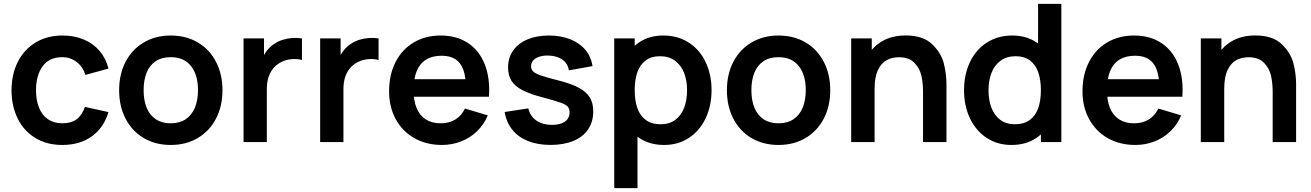

<svg xmlns="http://www.w3.org/2000/svg" viewBox="-20 -740 6830 1000"><path d="M304.5 15Q223.1 15 163.3 -21.8Q103.5 -58.5 71.9 -123.2Q40.2 -187.8 40 -270Q40.2 -352.9 72.7 -417.5Q105.2 -482.2 165.4 -518.6Q225.6 -555 306.2 -555Q366.9 -555 416.5 -534.2Q466 -513.3 499 -474.3Q532.1 -435.3 544.8 -382.7L424.8 -349.8Q411.1 -393 378.7 -417.6Q346.3 -442.2 304.5 -442.2Q236.4 -442.2 202.1 -395Q167.8 -347.9 167.5 -270Q167.7 -218 183.2 -179.3Q198.7 -140.7 229.5 -119.3Q260.3 -97.8 304.5 -97.8Q351.2 -97.8 379.4 -119.1Q407.7 -140.4 422.2 -183.3L544.8 -156.2Q520.1 -73.7 457.6 -29.3Q395.1 15 304.5 15Z M869.2 15Q789 15 728.1 -21.2Q667.2 -57.4 633.8 -122.2Q600.5 -186.9 600.5 -270.2Q600.5 -353.9 634.3 -418.6Q668.2 -483.2 729.3 -519.1Q790.5 -555 869.2 -555Q949.4 -555 1010.5 -518.8Q1071.7 -482.7 1105.2 -417.8Q1138.7 -353 1138.7 -270.2Q1138.7 -186.7 1104.9 -122Q1071.2 -57.2 1010 -21.1Q948.8 15 869.2 15ZM869.2 -97.8Q915.7 -97.8 947.6 -119.3Q979.5 -140.8 995.3 -179.8Q1011.2 -218.8 1011.2 -270.2Q1011.2 -350.2 974.7 -396.2Q938.2 -442.2 869.2 -442.2Q821.8 -442.2 790.2 -420.8Q758.8 -399.5 743.4 -360.9Q728 -322.2 728 -270.2Q728 -217 744.1 -178.2Q760.2 -139.5 791.8 -118.7Q823.2 -97.8 869.2 -97.8Z M1248.5 0V-540H1355V-408.5L1342 -425.5Q1352.5 -453.2 1369.4 -475.3Q1386.3 -497.5 1409 -511.7Q1428.3 -525.1 1452.5 -532.7Q1476.8 -540.2 1502.3 -542Q1527.8 -543.8 1552.7 -540V-427.5Q1527.1 -434.8 1496.2 -431.6Q1465.4 -428.5 1440.8 -414.7Q1416.4 -401.4 1400.6 -380.7Q1384.8 -359.9 1377.2 -333.9Q1369.7 -307.8 1369.7 -274.3V0Z M1647.5 0V-540H1754V-408.5L1741 -425.5Q1751.5 -453.2 1768.4 -475.3Q1785.3 -497.5 1808 -511.7Q1827.3 -525.1 1851.5 -532.7Q1875.8 -540.2 1901.3 -542Q1926.8 -543.8 1951.7 -540V-427.5Q1926.1 -434.8 1895.2 -431.6Q1864.4 -428.5 1839.8 -414.7Q1815.4 -401.4 1799.6 -380.7Q1783.8 -359.9 1776.2 -333.9Q1768.7 -307.8 1768.7 -274.3V0Z M2281.8 15Q2200.8 15 2138.4 -20.3Q2076 -55.7 2041.2 -119.3Q2006.5 -182.9 2006.5 -264.2Q2006.5 -351.3 2040.4 -417.2Q2074.3 -483.2 2135.2 -519.1Q2196.2 -555 2275.2 -555Q2358 -555 2417.2 -516Q2476.4 -477.1 2504.8 -404.9Q2533.2 -332.8 2526.6 -236.3H2407V-280.3Q2406.7 -339.5 2393.1 -376.6Q2379.6 -413.7 2351.8 -431.7Q2323.9 -449.7 2280.2 -449.7Q2231.2 -449.7 2198.7 -429.2Q2166.1 -408.8 2150 -368.9Q2134 -329 2134 -270Q2134 -215.2 2150 -176.7Q2166.1 -138.2 2197.8 -118Q2229.6 -97.8 2275.2 -97.8Q2319.2 -97.8 2351.6 -117.6Q2384 -137.4 2401.5 -174.8L2520.7 -139Q2500.3 -90.9 2464.2 -56.2Q2428 -21.4 2381 -3.2Q2333.9 15 2281.8 15ZM2096 -236.3V-327.5H2467.7V-236.3Z M2847.2 14.8Q2780.8 14.8 2730.3 -5.3Q2679.8 -25.5 2648.7 -63.8Q2617.6 -102.2 2608.5 -156.7L2731.5 -175.5Q2737.6 -148.7 2754.3 -129.3Q2771.1 -110 2796.9 -99.8Q2822.8 -89.7 2855.7 -89.7Q2884.2 -89.7 2904.6 -97.5Q2925 -105.2 2935.8 -119.7Q2946.5 -134.1 2946.5 -154.2Q2946.5 -173.4 2937.4 -184.2Q2928.3 -194.9 2900.9 -204.9Q2873.4 -214.9 2809 -232.2Q2740.1 -249.9 2700.6 -270.7Q2661.1 -291.4 2643.6 -319.6Q2626.2 -347.8 2626.2 -389Q2626.2 -439 2652.5 -476.6Q2678.8 -514.2 2726.8 -534.6Q2774.8 -555 2838.7 -555Q2901 -555 2950 -535.5Q2999.1 -515.9 3029.2 -479.8Q3059.2 -443.7 3065.8 -395.7L2942.8 -373.5Q2939.7 -396.3 2926.5 -413Q2913.3 -429.8 2891.6 -439.3Q2869.8 -448.8 2840.7 -450.5Q2812.4 -451.8 2791 -445.3Q2769.6 -438.8 2757.8 -426Q2746 -413.1 2746 -395.2Q2746 -378.8 2756.8 -368Q2767.6 -357.3 2797.6 -346.8Q2827.7 -336.2 2893.5 -319.7Q2958.9 -302.8 2997.1 -281.7Q3035.3 -260.5 3052.6 -231.3Q3069.8 -202.2 3069.8 -159.7Q3069.8 -105.8 3043.2 -66.3Q3016.6 -26.8 2966.3 -6Q2916.1 14.8 2847.2 14.8Z M3439.3 15Q3362.8 15 3308.7 -21.9Q3254.6 -58.8 3227 -123.3Q3199.5 -187.8 3199.5 -270.2Q3199.5 -352.3 3226.7 -416.8Q3253.8 -481.2 3307 -518.1Q3360.1 -555 3434.8 -555Q3509.9 -555 3567 -518.4Q3624.1 -481.8 3655 -416.8Q3686 -351.9 3686 -270.2Q3686 -189.4 3655.4 -124.4Q3624.8 -59.4 3568.7 -22.2Q3512.6 15 3439.3 15ZM3179.2 240V-540H3285.7V-160.8H3300.3V240ZM3421 -92.8Q3466.6 -92.8 3497.5 -116Q3528.3 -139.2 3543.4 -179.2Q3558.5 -219.2 3558.5 -270.2Q3558.5 -320.7 3542.9 -360.6Q3527.3 -400.6 3495.6 -423.9Q3463.9 -447.2 3416.8 -447.2Q3372 -447.2 3342.7 -425.2Q3313.4 -403.2 3299.5 -363.7Q3285.7 -324.2 3285.7 -270.2Q3285.7 -215.9 3299.8 -176.3Q3313.8 -136.7 3344 -114.8Q3374.1 -92.8 3421 -92.8Z M4034.7 15Q3954.5 15 3893.6 -21.2Q3832.7 -57.4 3799.3 -122.2Q3766 -186.9 3766 -270.2Q3766 -353.9 3799.8 -418.6Q3833.7 -483.2 3894.8 -519.1Q3956 -555 4034.7 -555Q4114.9 -555 4176 -518.8Q4237.2 -482.7 4270.7 -417.8Q4304.2 -353 4304.2 -270.2Q4304.2 -186.7 4270.4 -122Q4236.7 -57.2 4175.5 -21.1Q4114.3 15 4034.7 15ZM4034.7 -97.8Q4081.2 -97.8 4113.1 -119.3Q4145 -140.8 4160.8 -179.8Q4176.7 -218.8 4176.7 -270.2Q4176.7 -350.2 4140.2 -396.2Q4103.7 -442.2 4034.7 -442.2Q3987.2 -442.2 3955.8 -420.8Q3924.2 -399.5 3908.9 -360.9Q3893.5 -322.2 3893.5 -270.2Q3893.5 -217 3909.6 -178.2Q3925.8 -139.5 3957.2 -118.7Q3988.8 -97.8 4034.7 -97.8Z M4787.5 -260.2Q4787.5 -307 4779 -345.3Q4770.6 -383.7 4742.5 -412.8Q4714.5 -441.8 4661.3 -441.8Q4626.7 -441.8 4598.8 -427.2Q4571 -412.7 4553.1 -376Q4535.2 -339.3 4535.2 -277.5L4463.7 -308.2Q4463.7 -377.9 4490.7 -434Q4517.7 -490.2 4570.3 -522.8Q4623 -555.3 4697.2 -555.3Q4787.7 -555.3 4834.8 -509.8Q4882 -464.2 4895.8 -409.5Q4909.5 -354.8 4909.5 -301.5V0H4787.5ZM4413.2 0V-540H4520.5V-372.5H4535.2V0Z M5247.7 15Q5174.4 15 5118.3 -22.2Q5062.2 -59.4 5031.6 -124.4Q5001 -189.4 5001 -270.2Q5001 -351.9 5032 -416.8Q5062.9 -481.8 5120 -518.4Q5177.1 -555 5252.2 -555Q5326.9 -555 5380 -518.1Q5433.2 -481.2 5460.3 -416.8Q5487.5 -352.3 5487.5 -270.2Q5487.5 -187.8 5460 -123.3Q5432.4 -58.8 5378.3 -21.9Q5324.2 15 5247.7 15ZM5266 -92.8Q5312.9 -92.8 5343 -114.8Q5373.2 -136.7 5387.2 -176.3Q5401.3 -215.9 5401.3 -270.2Q5401.3 -324.2 5387.5 -363.7Q5373.6 -403.2 5344.3 -425.2Q5315 -447.2 5270.2 -447.2Q5223.1 -447.2 5191.4 -423.9Q5159.7 -400.6 5144.1 -360.6Q5128.5 -320.7 5128.5 -270.2Q5128.5 -219.2 5143.6 -179.2Q5158.7 -139.2 5189.5 -116Q5220.4 -92.8 5266 -92.8ZM5401.3 0V-379.2H5386.7V-720H5507.8V0Z M5893.3 15Q5812.3 15 5749.9 -20.3Q5687.5 -55.7 5652.8 -119.3Q5618 -182.9 5618 -264.2Q5618 -351.3 5651.9 -417.2Q5685.8 -483.2 5746.8 -519.1Q5807.7 -555 5886.7 -555Q5969.5 -555 6028.7 -516Q6087.9 -477.1 6116.3 -404.9Q6144.8 -332.8 6138.1 -236.3H6018.5V-280.3Q6018.2 -339.5 6004.6 -376.6Q5991.1 -413.7 5963.2 -431.7Q5935.4 -449.7 5891.7 -449.7Q5842.8 -449.7 5810.2 -429.2Q5777.6 -408.8 5761.5 -368.9Q5745.5 -329 5745.5 -270Q5745.5 -215.2 5761.5 -176.7Q5777.6 -138.2 5809.3 -118Q5841.1 -97.8 5886.7 -97.8Q5930.7 -97.8 5963.1 -117.6Q5995.5 -137.4 6013 -174.8L6132.2 -139Q6111.8 -90.9 6075.7 -56.2Q6039.5 -21.4 5992.5 -3.2Q5945.4 15 5893.3 15ZM5707.5 -236.3V-327.5H6079.2V-236.3Z M6608.5 -260.2Q6608.5 -307 6600 -345.3Q6591.6 -383.7 6563.5 -412.8Q6535.5 -441.8 6482.3 -441.8Q6447.7 -441.8 6419.8 -427.2Q6392 -412.7 6374.1 -376Q6356.2 -339.3 6356.2 -277.5L6284.7 -308.2Q6284.7 -377.9 6311.7 -434Q6338.7 -490.2 6391.3 -522.8Q6444 -555.3 6518.2 -555.3Q6608.7 -555.3 6655.8 -509.8Q6703 -464.2 6716.8 -409.5Q6730.5 -354.8 6730.5 -301.5V0H6608.5ZM6234.2 0V-540H6341.5V-372.5H6356.2V0Z"/></svg>

Font: Hauora
Style: Regular
Weight: 400
Designer: Wayne Shih
Foundry: WCYS
Version: Version 1.001